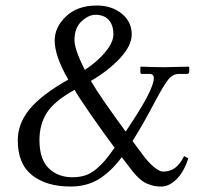

<svg xmlns="http://www.w3.org/2000/svg" viewBox="-20 -664 745 696"><path d="M250.5 -338.4Q177.2 -297.9 150.1 -255.6Q123 -213.4 123 -156.2Q123 -86.9 156.5 -54.2Q189.9 -21.5 242.2 -21.5Q268.1 -21.5 288.6 -28.1Q309.1 -34.7 327.9 -50.3Q346.7 -65.9 360.6 -82.5Q374.5 -99.1 395.5 -128.4Q354 -183.6 306.2 -252.9Q258.3 -322.3 250.5 -338.4ZM421.4 -94.2Q382.8 -42.5 338.9 -15.1Q294.9 12.2 235.4 12.2Q148.9 12.2 96.7 -28.6Q44.4 -69.3 44.4 -155.8Q44.4 -215.8 87.2 -268.1Q129.9 -320.3 227.5 -375.5Q178.2 -460.9 178.2 -517.1Q178.2 -565.4 219.5 -604.7Q260.7 -644 331.1 -644Q384.8 -644 421.1 -614.7Q457.5 -585.4 457.5 -539.1Q457.5 -499.5 416.3 -454.3Q375 -409.2 309.6 -370.6L314 -363.3Q342.3 -314.5 435.5 -187Q537.6 -337.4 537.6 -380.4Q537.6 -396 522 -396H493.7Q488.8 -396.5 488.8 -402.8V-419.9L490.2 -422.4Q543 -420.4 576.7 -420.4L664.1 -422.4L666 -419.9V-403.8Q665.5 -396 656.7 -396H628.9Q606.9 -396 591.1 -377Q575.2 -357.9 545.4 -302.2Q499.5 -214.4 460.4 -152.8L494.1 -107.4Q516.6 -76.2 537.4 -59.1Q558.1 -42 570.8 -42Q596.2 -42 614.3 -55.2Q632.3 -68.4 647.5 -98.1L662.6 -90.3Q646.5 -40 619.6 -13.9Q592.8 12.2 564.9 12.2Q550.8 12.2 540 10.3Q529.3 8.3 514.2 2.2Q499 -3.9 482.9 -18.8Q466.8 -33.7 450.2 -56.6ZM287.6 -410.6Q335.4 -442.4 363.3 -477.1Q391.1 -511.7 391.1 -539.1Q391.1 -573.2 374 -591.8Q356.9 -610.4 326.2 -610.4Q301.3 -610.4 275.6 -586.7Q250 -563 250 -519Q250 -483.9 287.6 -410.6Z"/></svg>

Font: Libertinage
Style: l
Weight: 400
Designer: OSP
Foundry: OSP
Version: Version 1.0; 2008; OFL relea